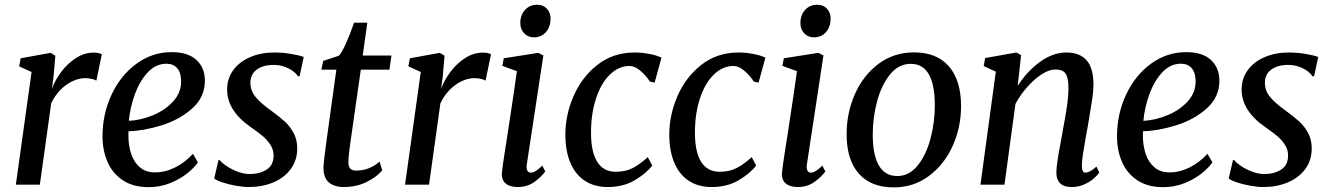

<svg xmlns="http://www.w3.org/2000/svg" viewBox="-20 -781 5624 812"><path d="M199.5 -405Q212.5 -441.5 238.8 -476.8Q265 -512 300.8 -535.2Q336.5 -558.5 376.5 -558.5Q387 -558.5 396.5 -556.5Q406 -554.5 410.5 -551L387.5 -440Q381.5 -444 369 -447.2Q356.5 -450.5 340 -450.5Q313.5 -450.5 285.8 -437.2Q258 -424 234.5 -399.8Q211 -375.5 196.5 -344L148.5 0H47L113.5 -476.5L61 -500.5L67.5 -534.5L194 -557.5L214 -545.5L206.5 -457.5Z M817 -94.5Q801 -71 770.8 -47Q740.5 -23 698.5 -6.2Q656.5 10.5 609 10.5Q542.5 10.5 498.5 -19.2Q454.5 -49 434 -97.8Q413.5 -146.5 413.5 -204Q413.5 -299 452 -381Q490.5 -463 557.5 -511.8Q624.5 -560.5 706 -560.5Q775.5 -560.5 811 -527.2Q846.5 -494 846.5 -440Q846.5 -370 792.8 -322.2Q739 -274.5 663.5 -251Q588 -227.5 523.5 -226Q523 -220 523 -208Q523 -165.5 534.8 -130.2Q546.5 -95 571.5 -73.5Q596.5 -52 635 -52Q679 -52 720.5 -72.8Q762 -93.5 796 -130.5ZM525 -270Q575.5 -272.5 627 -293.8Q678.5 -315 712.2 -352Q746 -389 746 -436Q746 -473 729.8 -492.2Q713.5 -511.5 683.5 -511.5Q639 -511.5 604.8 -474.8Q570.5 -438 550.2 -382Q530 -326 525 -270Z M1240 -458.5Q1233.5 -469.5 1218.2 -480.8Q1203 -492 1182 -499.2Q1161 -506.5 1137.5 -506.5Q1093.5 -506.5 1066.2 -487Q1039 -467.5 1039 -430.5Q1039 -397 1061.5 -370.2Q1084 -343.5 1125.5 -314Q1162.5 -287 1184.2 -267.2Q1206 -247.5 1221.5 -219Q1237 -190.5 1237 -153.5Q1237 -102.5 1209.2 -65.5Q1181.5 -28.5 1135 -9.2Q1088.5 10 1033 10Q1008.5 10 977.5 4.5Q946.5 -1 921 -9.5Q895.5 -18 886 -26.5L904 -104H909Q920 -90.5 941.2 -76.8Q962.5 -63 988 -54Q1013.5 -45 1036 -45Q1078.5 -45 1107.8 -63.8Q1137 -82.5 1137 -123.5Q1137 -147.5 1124 -168Q1111 -188.5 1092.2 -204.5Q1073.5 -220.5 1042.5 -242Q940.5 -312 940.5 -402Q940.5 -449 966.5 -484.5Q992.5 -520 1038 -539.5Q1083.5 -559 1139.5 -559Q1175.5 -559 1212.2 -552.8Q1249 -546.5 1264.5 -540L1247 -458.5Z M1461.5 -176Q1458 -151 1455.8 -130.5Q1453.5 -110 1453.5 -93Q1453.5 -59.5 1486 -59.5Q1541.5 -59.5 1585.5 -97.5L1596.5 -60.5Q1573 -32.5 1530 -11.2Q1487 10 1433.5 10Q1394 10 1371 -9.5Q1348 -29 1348 -70.5Q1348 -88.5 1357.5 -161L1402.5 -486.5H1339L1347 -523.5L1413.5 -545.5Q1437.5 -572 1477.5 -685H1533.5L1514 -546H1635.5L1627 -486.5H1506Z M1845.5 -405Q1858.5 -441.5 1884.8 -476.8Q1911 -512 1946.8 -535.2Q1982.5 -558.5 2022.5 -558.5Q2033 -558.5 2042.5 -556.5Q2052 -554.5 2056.5 -551L2033.5 -440Q2027.5 -444 2015 -447.2Q2002.5 -450.5 1986 -450.5Q1959.5 -450.5 1931.8 -437.2Q1904 -424 1880.5 -399.8Q1857 -375.5 1842.5 -344L1794.5 0H1693L1759.5 -476.5L1707 -500.5L1713.5 -534.5L1840 -557.5L1860 -545.5L1852.5 -457.5Z M2103 -54.5Q2105.5 -78 2114.8 -138.5Q2124 -199 2127.5 -220Q2157 -411.5 2166 -480L2104.5 -502.5L2110.5 -534.5L2256.5 -557.5L2278 -546.5L2208 -86Q2207 -79 2207 -75.5Q2207 -63.5 2211.8 -57.2Q2216.5 -51 2224 -51Q2234.5 -51 2245.8 -57.8Q2257 -64.5 2273.5 -80.5L2286 -56Q2271 -34 2240.5 -12Q2210 10 2169.5 10Q2135.5 10 2117.5 -6Q2099.5 -22 2103 -54.5ZM2180.5 -684Q2180.5 -717.5 2200.5 -739.2Q2220.5 -761 2251.5 -761Q2277.5 -761 2293 -744.2Q2308.5 -727.5 2308.5 -702Q2308 -667 2288.5 -645Q2269 -623 2238 -623Q2213 -623 2196.8 -640Q2180.5 -657 2180.5 -684Z M2729 -436Q2708.5 -465.5 2686 -483.8Q2663.5 -502 2642.5 -502Q2597 -502 2559.8 -466Q2522.5 -430 2501 -365.5Q2479.5 -301 2479.5 -220Q2479.5 -138 2506 -96.2Q2532.5 -54.5 2584 -54.5Q2625 -54.5 2655.8 -70.2Q2686.5 -86 2719.5 -116.5L2738.5 -81Q2712 -46.5 2663.5 -18.2Q2615 10 2550 10Q2494 10 2453.8 -16.2Q2413.5 -42.5 2392.2 -92.5Q2371 -142.5 2371 -212Q2371 -294.5 2405.8 -374.8Q2440.5 -455 2507 -507Q2573.5 -559 2664 -559Q2693 -559 2724.8 -553.2Q2756.5 -547.5 2777.5 -537L2748.5 -431.5Z M3168.5 -436Q3148 -465.5 3125.5 -483.8Q3103 -502 3082 -502Q3036.5 -502 2999.2 -466Q2962 -430 2940.5 -365.5Q2919 -301 2919 -220Q2919 -138 2945.5 -96.2Q2972 -54.5 3023.5 -54.5Q3064.5 -54.5 3095.2 -70.2Q3126 -86 3159 -116.5L3178 -81Q3151.5 -46.5 3103 -18.2Q3054.5 10 2989.5 10Q2933.5 10 2893.2 -16.2Q2853 -42.5 2831.8 -92.5Q2810.5 -142.5 2810.5 -212Q2810.5 -294.5 2845.2 -374.8Q2880 -455 2946.5 -507Q3013 -559 3103.5 -559Q3132.5 -559 3164.2 -553.2Q3196 -547.5 3217 -537L3188 -431.5Z M3287.5 -54.5Q3290 -78 3299.2 -138.5Q3308.5 -199 3312 -220Q3341.5 -411.5 3350.5 -480L3289 -502.5L3295 -534.5L3441 -557.5L3462.5 -546.5L3392.5 -86Q3391.5 -79 3391.5 -75.5Q3391.5 -63.5 3396.2 -57.2Q3401 -51 3408.5 -51Q3419 -51 3430.2 -57.8Q3441.5 -64.5 3458 -80.5L3470.5 -56Q3455.5 -34 3425 -12Q3394.5 10 3354 10Q3320 10 3302 -6Q3284 -22 3287.5 -54.5ZM3365 -684Q3365 -717.5 3385 -739.2Q3405 -761 3436 -761Q3462 -761 3477.5 -744.2Q3493 -727.5 3493 -702Q3492.5 -667 3473 -645Q3453.5 -623 3422.5 -623Q3397.5 -623 3381.2 -640Q3365 -657 3365 -684Z M4044.5 -331.5Q4044.5 -242.5 4008.8 -163.5Q3973 -84.5 3908.2 -36.5Q3843.5 11.5 3760 11.5Q3663 11.5 3611.8 -47Q3560.5 -105.5 3560.5 -213.5Q3560.5 -304.5 3596 -384Q3631.5 -463.5 3696.2 -511.5Q3761 -559.5 3845 -559.5Q3942 -559.5 3993.2 -500.2Q4044.5 -441 4044.5 -331.5ZM3671 -212.5Q3671 -125.5 3697 -81Q3723 -36.5 3774.5 -36.5Q3825.5 -36.5 3861.5 -81.8Q3897.5 -127 3915.5 -195.8Q3933.5 -264.5 3933.5 -334.5Q3933.5 -511 3832 -511Q3780 -511 3743.8 -465.8Q3707.5 -420.5 3689.2 -351.8Q3671 -283 3671 -212.5Z M4284 -418Q4324 -480 4378.5 -519.5Q4433 -559 4490.5 -559Q4545.5 -559 4575 -526.5Q4604.5 -494 4604.5 -421Q4604.5 -398 4599.5 -363.5Q4594.5 -329 4585.5 -277Q4581.5 -255 4580 -244.5L4572 -201Q4564 -157 4559.8 -128.8Q4555.5 -100.5 4555.5 -80Q4555.5 -51 4570 -51Q4589.5 -51 4617 -76.5L4629 -51.5Q4622.5 -41 4606.2 -26.5Q4590 -12 4565.2 -1Q4540.5 10 4512 10Q4479.5 10 4463.5 -5.8Q4447.5 -21.5 4447.5 -50.5Q4447.5 -70 4452.5 -102.8Q4457.5 -135.5 4467 -185.5L4473.5 -222L4475.5 -233.5Q4486 -288.5 4492.2 -331.2Q4498.5 -374 4498.5 -408Q4498.5 -438.5 4493.2 -455.5Q4488 -472.5 4476 -479.8Q4464 -487 4443 -487Q4417 -487 4385.8 -467Q4354.5 -447 4324.8 -413.5Q4295 -380 4274.5 -341.5L4228 0H4126.5L4191.5 -478L4140 -501.5L4146.5 -535.5L4278 -559L4298.5 -548Z M5107.5 -94.5Q5091.5 -71 5061.2 -47Q5031 -23 4989 -6.2Q4947 10.5 4899.5 10.5Q4833 10.5 4789 -19.2Q4745 -49 4724.5 -97.8Q4704 -146.5 4704 -204Q4704 -299 4742.5 -381Q4781 -463 4848 -511.8Q4915 -560.5 4996.5 -560.5Q5066 -560.5 5101.5 -527.2Q5137 -494 5137 -440Q5137 -370 5083.2 -322.2Q5029.5 -274.5 4954 -251Q4878.5 -227.5 4814 -226Q4813.5 -220 4813.5 -208Q4813.5 -165.5 4825.2 -130.2Q4837 -95 4862 -73.5Q4887 -52 4925.5 -52Q4969.5 -52 5011 -72.8Q5052.5 -93.5 5086.5 -130.5ZM4815.5 -270Q4866 -272.5 4917.5 -293.8Q4969 -315 5002.8 -352Q5036.5 -389 5036.5 -436Q5036.5 -473 5020.2 -492.2Q5004 -511.5 4974 -511.5Q4929.5 -511.5 4895.2 -474.8Q4861 -438 4840.8 -382Q4820.5 -326 4815.5 -270Z M5530.5 -458.5Q5524 -469.5 5508.8 -480.8Q5493.5 -492 5472.5 -499.2Q5451.5 -506.5 5428 -506.5Q5384 -506.5 5356.8 -487Q5329.5 -467.5 5329.5 -430.5Q5329.5 -397 5352 -370.2Q5374.5 -343.5 5416 -314Q5453 -287 5474.8 -267.2Q5496.5 -247.5 5512 -219Q5527.5 -190.5 5527.5 -153.5Q5527.5 -102.5 5499.8 -65.5Q5472 -28.5 5425.5 -9.2Q5379 10 5323.5 10Q5299 10 5268 4.5Q5237 -1 5211.5 -9.5Q5186 -18 5176.5 -26.5L5194.5 -104H5199.5Q5210.5 -90.5 5231.8 -76.8Q5253 -63 5278.5 -54Q5304 -45 5326.5 -45Q5369 -45 5398.2 -63.8Q5427.5 -82.5 5427.5 -123.5Q5427.5 -147.5 5414.5 -168Q5401.5 -188.5 5382.8 -204.5Q5364 -220.5 5333 -242Q5231 -312 5231 -402Q5231 -449 5257 -484.5Q5283 -520 5328.5 -539.5Q5374 -559 5430 -559Q5466 -559 5502.8 -552.8Q5539.5 -546.5 5555 -540L5537.5 -458.5Z"/></svg>

Font: Merriweather Text
Style: Italic
Weight: 400
Italic angle: -7.8°
Designer: Eben Sorkin
Foundry: Eben Sorkin
Version: Version 2.100